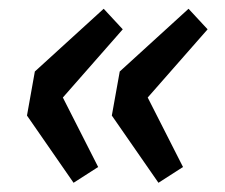

<svg xmlns="http://www.w3.org/2000/svg" viewBox="-20 -464 501 427"><path d="M143.6 -57.5 40 -207 57.5 -305 210.6 -444.5 253 -398.8 119.8 -247.1 198.3 -92.6ZM332.4 -57.5 228.7 -207 246.3 -305 399.3 -444.5 441.7 -398.8 308.5 -247.1 387 -92.6Z"/></svg>

Font: Source Sans Variable
Style: Italic
Weight: 200
Italic angle: -11°
Designer: Paul D. Hunt
Foundry: Adobe Systems Incorporated
Version: Version 3.006;hotconv 1.0.111;makeotfexe 2.5.65597